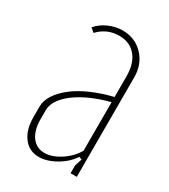

<svg xmlns="http://www.w3.org/2000/svg" viewBox="-134 -567 564 641"><g transform="rotate(30 148.0 -247.0)"><path d="M36 -141Q36 -164 50.5 -186.5Q65 -209 91 -229.5Q117 -250 154.5 -266.5Q192 -283 237 -294V-373Q237 -423 213.5 -451Q190 -479 149 -479Q102 -479 69 -444L54 -457Q71 -477 97 -488.5Q123 -500 150 -500Q198 -500 229.5 -467Q261 -434 261 -383V0H237V-30L246 -58L235 -62Q216 -33 182 -13.5Q148 6 117 6Q80 6 58 -23Q36 -52 36 -100ZM127 -15Q156 -15 188 -36Q220 -57 237 -87V-274Q198 -264 165.5 -249.5Q133 -235 109.5 -217.5Q86 -200 73 -180.5Q60 -161 60 -141V-107Q60 -64 78 -39.5Q96 -15 127 -15Z"/></g></svg>

Font: Moniqa Thin Paragraph
Style: Regular
Weight: 100
Designer: Rajesh Rajput
Foundry: Rajesh Rajput
Version: Version 1.000